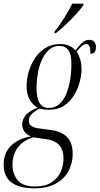

<svg xmlns="http://www.w3.org/2000/svg" viewBox="-75 -786 543 1046"><path d="M112 240Q30 240 -12.5 208Q-55 176 -55 112Q-55 45 -13 6Q29 -33 94 -43Q68 -53 57 -70.5Q46 -88 46 -108Q46 -133 63.5 -156.5Q81 -180 130 -199Q102 -215 86 -244.5Q70 -274 70 -318Q70 -354 81 -393.5Q92 -433 114.5 -467.5Q137 -502 171.5 -524Q206 -546 253 -546Q306 -546 336 -512Q354 -535 371.5 -552Q389 -569 411 -569Q430 -569 439 -557.5Q448 -546 448 -530Q448 -515 441.5 -504Q435 -493 418 -493Q418 -522 412.5 -534Q407 -546 395 -546Q383 -546 370.5 -535Q358 -524 343 -505Q351 -493 360 -468.5Q369 -444 369 -407Q369 -376 359 -338.5Q349 -301 328 -266.5Q307 -232 273.5 -210Q240 -188 191 -188Q172 -188 159 -190.5Q146 -193 140 -194Q82 -165 82 -129Q82 -108 97.5 -98.5Q113 -89 141 -86L201 -78Q259 -71 290 -39.5Q321 -8 321 52Q321 101 299 144Q277 187 230.5 213.5Q184 240 112 240ZM192 -198Q225 -198 248 -218.5Q271 -239 285.5 -273.5Q300 -308 307 -350Q314 -392 314 -434Q314 -493 296.5 -514.5Q279 -536 249 -536Q215 -536 191 -514Q167 -492 152 -457.5Q137 -423 130.5 -383Q124 -343 124 -308Q124 -253 140 -225.5Q156 -198 192 -198ZM117 230Q172 230 206 207.5Q240 185 255.5 150Q271 115 271 78Q271 30 247.5 4.5Q224 -21 181 -27L107 -38Q52 -22 22.5 17Q-7 56 -7 111Q-7 162 21.5 196Q50 230 117 230ZM222 -614Q248 -645 273 -685.5Q298 -726 319 -766H379V-757Q365 -737 340 -709.5Q315 -682 285.5 -654Q256 -626 230 -606H221Z"/></svg>

Font: Noto Serif Display ExtraCondensed Light
Style: Italic
Weight: 300
Width: 2
Italic angle: -12°
Designer: Monotype Design Team
Foundry: Monotype Imaging Inc.
Version: Version 2.009